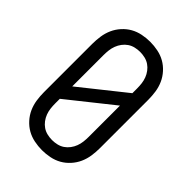

<svg xmlns="http://www.w3.org/2000/svg" viewBox="-221 -838 941 941"><g transform="rotate(45 250.0 -367.5)"><path d="M250 8Q223 8 196 2.5Q169 -3 146 -16Q123 -29 104.5 -49.5Q86 -70 75 -94.5Q64 -119 60 -146Q56 -173 56 -200V-535Q56 -562 60 -589Q64 -616 75 -640.5Q86 -665 104.5 -685.5Q123 -706 146 -719Q169 -732 196 -737.5Q223 -743 250 -743Q277 -743 304 -737.5Q331 -732 354 -719Q377 -706 395.5 -685.5Q414 -665 425 -640.5Q436 -616 440 -589Q444 -562 444 -535V-200Q444 -173 440 -146Q436 -119 425 -94.5Q414 -70 395.5 -49.5Q377 -29 354 -16Q331 -3 304 2.5Q277 8 250 8ZM134 -318 366 -503V-535Q366 -552 364 -569Q362 -586 356 -602Q350 -618 339.5 -632Q329 -646 315 -655.5Q301 -665 284 -669Q267 -673 250 -673Q233 -673 216 -669Q199 -665 185 -655.5Q171 -646 160.5 -632Q150 -618 144 -602Q138 -586 136 -569Q134 -552 134 -535ZM250 -62Q267 -62 284 -66Q301 -70 315 -79.5Q329 -89 339.5 -103Q350 -117 356 -133Q362 -149 364 -166Q366 -183 366 -200V-417L134 -232V-200Q134 -183 136 -166Q138 -149 144 -133Q150 -117 160.5 -103Q171 -89 185 -79.5Q199 -70 216 -66Q233 -62 250 -62Z"/></g></svg>

Font: Iosevka Algr
Style: Regular
Weight: 400
Monospace: yes
Designer: Belleve Invis
Foundry: Belleve Invis
Version: Version 26.0.2; ttfautohint (v1.8.3)